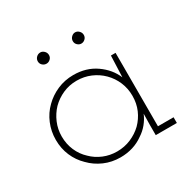

<svg xmlns="http://www.w3.org/2000/svg" viewBox="-126 -656 787 788"><g transform="rotate(-30 267.5 -262.0)"><path d="M500 0V-27H426V-375H404Q403 -349 402 -324Q401 -299 400 -274Q381 -320 336 -351.5Q291 -383 230 -383Q189 -383 153.5 -367.5Q118 -352 92 -326Q65 -300 50 -264Q35 -228 35 -188Q35 -147 50 -112Q65 -77 92 -51Q118 -24 153.5 -8.5Q189 7 230 7Q261 7 288.5 -1.5Q316 -10 338 -26Q360 -40 376 -59.5Q392 -79 401 -101Q401 -87 400.5 -74Q400 -61 400 -47V0ZM230 -356Q265 -356 295.5 -343Q326 -330 349 -307Q372 -284 385 -253.5Q398 -223 398 -188Q398 -152 385 -122Q372 -92 349 -69Q326 -47 295.5 -34Q265 -21 230 -21Q196 -21 166 -33.5Q136 -46 114 -68Q90 -90 76.5 -121Q63 -152 63 -188Q63 -222 76 -252.5Q89 -283 111 -306Q134 -329 164.5 -342.5Q195 -356 230 -356ZM350 -504Q350 -515 342 -523Q334 -531 324 -531Q314 -531 306 -523Q298 -515 298 -504Q298 -493 306 -485.5Q314 -478 324 -478Q334 -478 342 -485.5Q350 -493 350 -504ZM185 -504Q185 -515 177 -523Q169 -531 159 -531Q148 -531 140 -523Q132 -515 132 -504Q132 -493 140 -485.5Q148 -478 159 -478Q169 -478 177 -485.5Q185 -493 185 -504Z"/></g></svg>

Font: Josefin Slab Thin Light
Style: Regular
Weight: 300
Version: Version 2.000